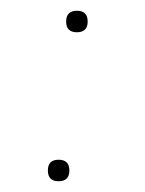

<svg xmlns="http://www.w3.org/2000/svg" viewBox="-20 -335 269 357"><path d="M103 -295Q103 -315 123 -315Q143 -315 143 -295Q143 -275 123 -275Q103 -275 103 -295ZM69 -18Q69 -38 89 -38Q109 -38 109 -18Q109 2 89 2Q69 2 69 -18Z"/></svg>

Font: Alegreya Sans SC Thin
Style: Italic
Weight: 100
Italic angle: -7°
Designer: Juan Pablo del Peral
Foundry: Huerta Tipografica
Version: Version 2.007